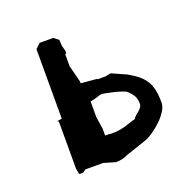

<svg xmlns="http://www.w3.org/2000/svg" viewBox="-94 -562 676 675"><g transform="rotate(-20 244.0 -225.0)"><path d="M319 -282 298 -278H282H273Q267 -278 267 -280L208 -285V-292L192 -355V-400Q197 -400 197 -405Q197 -411 193.5 -422Q190 -433 190 -448V-454L172 -468H121L103 -451V-191L84 -188L90 -185V-9L94 13H109L120 5H186L230 18Q239 18 251 16Q263 14 274 8L357 -20Q367 -24 383 -35Q399 -46 414.5 -60.5Q430 -75 441 -92Q452 -109 452 -124Q452 -152 448 -171Q444 -190 435 -205Q426 -220 411 -232.5Q396 -245 373 -258ZM219 -213 237 -217Q243 -219 248 -220.5Q253 -222 259 -224H263Q270 -224 282 -221.5Q294 -219 307 -216Q320 -213 332 -209Q344 -205 350 -202Q355 -199 367 -184.5Q379 -170 379 -148Q379 -140 375 -134Q371 -128 365 -123Q359 -118 353 -113Q347 -108 344 -102Q329 -98 318 -94Q307 -90 297 -87.5Q287 -85 276.5 -83.5Q266 -82 254 -82Q250 -82 247 -82Q244 -82 239 -83H226V-109L219 -155Z"/></g></svg>

Font: Dokdo
Style: Regular
Weight: 400
Version: Version 2.00